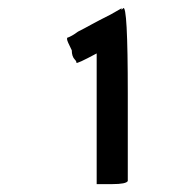

<svg xmlns="http://www.w3.org/2000/svg" viewBox="-20 -763 489 482"><path d="M300.8 -527.3V-308.6Q296.9 -300.8 261.7 -300.8H222.7V-468.8V-628.9Q171.9 -601.6 171.9 -605.5Q171.9 -609.4 168 -613.3Q160.2 -621.1 160.2 -636.7Q148.4 -660.2 148.4 -664.1V-668Q160.2 -671.9 175.8 -683.6Q191.4 -691.4 209 -701.2Q226.6 -710.9 257.8 -726.6L285.2 -742.2V-738.3L289.1 -742.2Q300.8 -753.9 300.8 -527.3Z"/></svg>

Font: 和音 by 宁静之雨，公众号njzyshare
Style: Regular
Weight: 400
Designer: Steve Matteson
Foundry: Ascender Corporation
Version: Version 6.00;June 8, 2018;FontCreator 11.0.0.2388 32-bit